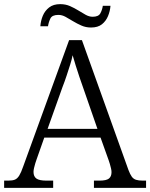

<svg xmlns="http://www.w3.org/2000/svg" viewBox="-21 -908 726 928"><path d="M-1 0V-35H19Q40 -35 51.5 -40Q63 -45 72 -59.5Q81 -74 91 -103L313 -714H375L600 -86Q608 -65 616 -54Q624 -43 636.5 -39Q649 -35 669 -35H685V0H433V-35H460Q493 -35 505.5 -45Q518 -55 518 -76Q518 -84 515.5 -94.5Q513 -105 510 -115.5Q507 -126 504 -134L465 -243H193L156 -138Q153 -130 149.5 -118.5Q146 -107 143.5 -96Q141 -85 141 -77Q141 -55 155 -45Q169 -35 203 -35H236V0ZM209 -285H450L383 -478Q373 -507 363 -535.5Q353 -564 345 -591Q337 -618 330 -641Q326 -620 318 -595Q310 -570 301 -542.5Q292 -515 281 -487ZM419 -775Q394 -775 372.5 -784.5Q351 -794 332 -805.5Q313 -817 296 -826.5Q279 -836 261 -836Q231 -836 222.5 -818.5Q214 -801 211 -781H174Q176 -808 186 -832Q196 -856 216.5 -872Q237 -888 270 -888Q296 -888 317.5 -878.5Q339 -869 357.5 -857.5Q376 -846 393 -836.5Q410 -827 427 -827Q455 -827 464 -843.5Q473 -860 476 -880H513Q511 -854 501 -830Q491 -806 471.5 -790.5Q452 -775 419 -775Z"/></svg>

Font: Noto Serif Tibetan Light
Style: Regular
Weight: 300
Version: Version 2.103